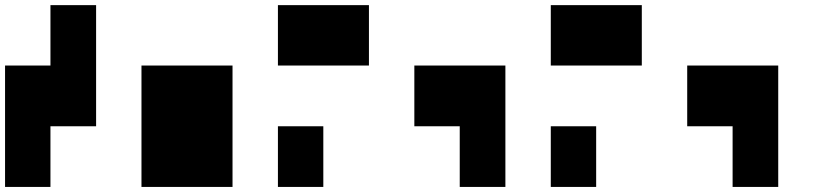

<svg xmlns="http://www.w3.org/2000/svg" viewBox="-20 -740 3280 760"><path d="M179.7 -480.5Q179.7 -540 179.7 -719.7Q224.6 -719.7 360.4 -719.7Q360.4 -599.6 360.4 -240.2Q315.4 -240.2 179.7 -240.2Q179.7 -179.7 179.7 0Q134.8 0 0 0Q0 -120.1 0 -480.5Q44.9 -480.5 179.7 -480.5Z M540 -480.5Q629.9 -480.5 900.4 -480.5Q900.4 -360.4 900.4 0Q809.6 0 540 0Q540 -120.1 540 -480.5Z M1080.1 -240.2Q1125 -240.2 1259.8 -240.2Q1259.8 -179.7 1259.8 0Q1214.8 0 1080.1 0Q1080.1 -59.6 1080.1 -240.2ZM1080.1 -480.5Q1080.1 -540 1080.1 -719.7Q1169.9 -719.7 1440.4 -719.7Q1440.4 -660.2 1440.4 -480.5Q1349.6 -480.5 1080.1 -480.5Z M1620.1 -240.2Q1620.1 -299.8 1620.1 -480.5Q1710 -480.5 1980.5 -480.5Q1980.5 -360.4 1980.5 0Q1935.5 0 1799.8 0Q1799.8 -59.6 1799.8 -240.2Q1754.9 -240.2 1620.1 -240.2Z M2160.2 -240.2Q2205.1 -240.2 2339.8 -240.2Q2339.8 -179.7 2339.8 0Q2294.9 0 2160.2 0Q2160.2 -59.6 2160.2 -240.2ZM2160.2 -480.5Q2160.2 -540 2160.2 -719.7Q2250 -719.7 2520.5 -719.7Q2520.5 -660.2 2520.5 -480.5Q2429.7 -480.5 2160.2 -480.5Z M2700.2 -240.2Q2700.2 -299.8 2700.2 -480.5Q2790 -480.5 3060.5 -480.5Q3060.5 -360.4 3060.5 0Q3015.6 0 2879.9 0Q2879.9 -59.6 2879.9 -240.2Q2835 -240.2 2700.2 -240.2Z"/></svg>

Font: RevK
Style: Book
Weight: 400
Designer: RevK
Foundry: RevK
Version: Version 1.0